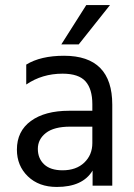

<svg xmlns="http://www.w3.org/2000/svg" viewBox="-20 -736 532 761"><path d="M416 -716 292 -560H223L322 -716ZM346 -234H258Q194 -234 162 -209Q130 -184 130 -146Q130 -108 155 -84.5Q180 -61 228 -61Q282 -61 314 -91.5Q346 -122 346 -169ZM84 -401V-480Q141 -515 234 -515Q425 -515 425 -321V0H347V-60Q308 5 205 5Q134 5 90.5 -37Q47 -79 47 -143Q47 -216 102.5 -256.5Q158 -297 254 -297H346V-323Q346 -383 319 -413.5Q292 -444 228 -444Q147 -444 84 -401Z"/></svg>

Font: Hind
Style: Regular
Weight: 400
Designer: Manushi Parikh, Satya Rajpurohit
Foundry: Indian Type Foundry
Version: Version 2.000;PS 1.0;hotconv 1.0.79;makeotf.lib2.5.61930